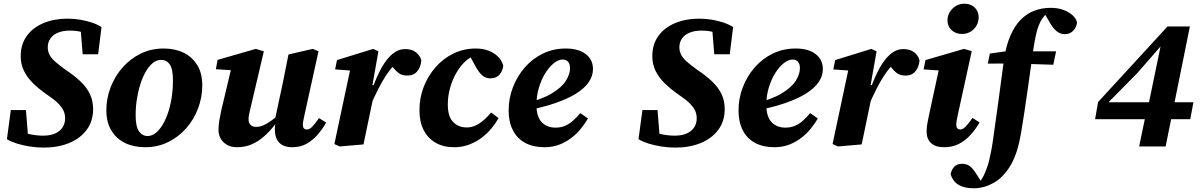

<svg xmlns="http://www.w3.org/2000/svg" viewBox="-20 -774 6437 1029"><path d="M17 -28 38 -184H119L132 -22L72 -77Q101 -63 138 -55Q175 -47 211 -47Q249 -47 275 -58.5Q301 -70 315 -91Q329 -112 329 -140Q329 -161 321 -179.5Q313 -198 293 -218.5Q273 -239 236 -264Q188 -297 156 -329Q124 -361 107.5 -396Q91 -431 91 -473Q91 -537 124 -582Q157 -627 214 -650.5Q271 -674 341 -674Q376 -674 409.5 -668.5Q443 -663 472.5 -653Q502 -643 524 -629L506 -483H423L411 -633L470 -578Q445 -595 417.5 -602.5Q390 -610 355 -610Q318 -610 291 -599Q264 -588 250 -567.5Q236 -547 236 -521Q236 -499 245.5 -480.5Q255 -462 276.5 -443Q298 -424 333 -399Q381 -367 413.5 -335.5Q446 -304 462.5 -268.5Q479 -233 479 -189Q479 -124 444 -77.5Q409 -31 349.5 -7Q290 17 215 17Q176 17 138.5 11Q101 5 69.5 -5Q38 -15 17 -28Z M759 15Q698 15 651.5 -7Q605 -29 577.5 -73.5Q550 -118 550 -183Q550 -247 573 -306.5Q596 -366 637 -412.5Q678 -459 734 -486.5Q790 -514 857 -514Q918 -514 964 -491.5Q1010 -469 1037 -425.5Q1064 -382 1064 -316Q1064 -253 1041.5 -193Q1019 -133 978 -86.5Q937 -40 881 -12.5Q825 15 759 15ZM771 -45Q795 -45 816 -62.5Q837 -80 854 -109.5Q871 -139 883 -177Q895 -215 901 -257.5Q907 -300 907 -343Q907 -404 890 -428.5Q873 -453 843 -453Q819 -453 798.5 -436Q778 -419 761 -389.5Q744 -360 732 -322Q720 -284 713.5 -242Q707 -200 707 -158Q707 -95 725 -70Q743 -45 771 -45Z M1251 15Q1219 15 1197 2.5Q1175 -10 1163 -31Q1151 -52 1151 -78Q1151 -105 1156 -132Q1161 -159 1166 -183L1224 -427L1260 -395L1137 -403L1146 -453L1351 -512L1394 -499L1325 -205Q1321 -190 1318.5 -178Q1316 -166 1314 -155.5Q1312 -145 1312 -135Q1312 -115 1323 -104.5Q1334 -94 1352 -94Q1371 -94 1389.5 -101.5Q1408 -109 1430 -124.5Q1452 -140 1479 -163L1488 -116H1461Q1431 -75 1398 -45.5Q1365 -16 1329 -0.5Q1293 15 1251 15ZM1546 15Q1500 15 1476.5 -9.5Q1453 -34 1453 -82Q1453 -92 1454.5 -102.5Q1456 -113 1459 -125H1452L1495 -327Q1503 -366 1510.5 -404Q1518 -442 1526 -482L1656 -512L1687 -499L1613 -163Q1609 -145 1606 -129.5Q1603 -114 1603 -104Q1603 -93 1608.5 -86.5Q1614 -80 1624 -80Q1639 -80 1653 -94.5Q1667 -109 1690 -141L1728 -117Q1709 -83 1683 -53Q1657 -23 1624 -4Q1591 15 1546 15Z M1962 -201 1952 -305H1978Q2000 -367 2026.5 -413.5Q2053 -460 2084 -485.5Q2115 -511 2151 -511Q2187 -511 2209 -494Q2231 -477 2238 -451Q2236 -417 2217 -393Q2198 -369 2164 -369Q2134 -369 2116.5 -382.5Q2099 -396 2080 -420L2065 -438L2117 -426L2090 -423Q2068 -399 2048 -368.5Q2028 -338 2007.5 -297.5Q1987 -257 1962 -201ZM1772 -2 1862 -425 1911 -392 1776 -402 1786 -452 1980 -512 2008 -499 1976 -318 1993 -316 1977 -235Q1964 -173 1952 -115Q1940 -57 1928 0L1801 11Z M2414 15Q2356 15 2314.5 -9Q2273 -33 2250.5 -77Q2228 -121 2228 -183Q2228 -250 2251 -309Q2274 -368 2315 -414.5Q2356 -461 2411 -487.5Q2466 -514 2529 -514Q2568 -514 2598 -502.5Q2628 -491 2648.5 -471Q2669 -451 2677 -423Q2675 -395 2657.5 -374.5Q2640 -354 2608 -354Q2583 -354 2565 -369.5Q2547 -385 2530 -416L2492 -485H2546V-472H2513Q2488 -461 2464 -435.5Q2440 -410 2421 -375Q2402 -340 2391 -298.5Q2380 -257 2380 -214Q2380 -149 2408.5 -120Q2437 -91 2482 -91Q2506 -91 2528 -101Q2550 -111 2571 -129Q2592 -147 2612 -171L2652 -141Q2637 -114 2614 -86Q2591 -58 2561 -35.5Q2531 -13 2494 1Q2457 15 2414 15Z M2898 15Q2838 15 2795 -8Q2752 -31 2729 -75.5Q2706 -120 2706 -181Q2706 -247 2729 -306.5Q2752 -366 2793 -413Q2834 -460 2890 -487Q2946 -514 3012 -514Q3081 -514 3119.5 -484Q3158 -454 3158 -404Q3158 -367 3135.5 -334Q3113 -301 3067.5 -272.5Q3022 -244 2953 -220.5Q2884 -197 2790 -179L2788 -218Q2884 -241 2937.5 -273.5Q2991 -306 3013 -341.5Q3035 -377 3035 -409Q3035 -431 3024.5 -443Q3014 -455 2996 -455Q2973 -455 2948 -435Q2923 -415 2902 -381Q2881 -347 2868 -303.5Q2855 -260 2855 -213Q2855 -149 2883 -119.5Q2911 -90 2957 -90Q2986 -90 3009 -100Q3032 -110 3052 -128Q3072 -146 3090 -168L3131 -139Q3116 -113 3094 -85.5Q3072 -58 3043 -35.5Q3014 -13 2978 1Q2942 15 2898 15Z M3402 -28 3423 -184H3504L3517 -22L3457 -77Q3486 -63 3523 -55Q3560 -47 3596 -47Q3634 -47 3660 -58.5Q3686 -70 3700 -91Q3714 -112 3714 -140Q3714 -161 3706 -179.5Q3698 -198 3678 -218.5Q3658 -239 3621 -264Q3573 -297 3541 -329Q3509 -361 3492.5 -396Q3476 -431 3476 -473Q3476 -537 3509 -582Q3542 -627 3599 -650.5Q3656 -674 3726 -674Q3761 -674 3794.5 -668.5Q3828 -663 3857.5 -653Q3887 -643 3909 -629L3891 -483H3808L3796 -633L3855 -578Q3830 -595 3802.5 -602.5Q3775 -610 3740 -610Q3703 -610 3676 -599Q3649 -588 3635 -567.5Q3621 -547 3621 -521Q3621 -499 3630.5 -480.5Q3640 -462 3661.5 -443Q3683 -424 3718 -399Q3766 -367 3798.5 -335.5Q3831 -304 3847.5 -268.5Q3864 -233 3864 -189Q3864 -124 3829 -77.5Q3794 -31 3734.5 -7Q3675 17 3600 17Q3561 17 3523.5 11Q3486 5 3454.5 -5Q3423 -15 3402 -28Z M4130 15Q4070 15 4027 -8Q3984 -31 3961 -75.5Q3938 -120 3938 -181Q3938 -247 3961 -306.5Q3984 -366 4025 -413Q4066 -460 4122 -487Q4178 -514 4244 -514Q4313 -514 4351.5 -484Q4390 -454 4390 -404Q4390 -367 4367.5 -334Q4345 -301 4299.5 -272.5Q4254 -244 4185 -220.5Q4116 -197 4022 -179L4020 -218Q4116 -241 4169.5 -273.5Q4223 -306 4245 -341.5Q4267 -377 4267 -409Q4267 -431 4256.5 -443Q4246 -455 4228 -455Q4205 -455 4180 -435Q4155 -415 4134 -381Q4113 -347 4100 -303.5Q4087 -260 4087 -213Q4087 -149 4115 -119.5Q4143 -90 4189 -90Q4218 -90 4241 -100Q4264 -110 4284 -128Q4304 -146 4322 -168L4363 -139Q4348 -113 4326 -85.5Q4304 -58 4275 -35.5Q4246 -13 4210 1Q4174 15 4130 15Z M4632 -201 4622 -305H4648Q4670 -367 4696.5 -413.5Q4723 -460 4754 -485.5Q4785 -511 4821 -511Q4857 -511 4879 -494Q4901 -477 4908 -451Q4906 -417 4887 -393Q4868 -369 4834 -369Q4804 -369 4786.5 -382.5Q4769 -396 4750 -420L4735 -438L4787 -426L4760 -423Q4738 -399 4718 -368.5Q4698 -338 4677.5 -297.5Q4657 -257 4632 -201ZM4442 -2 4532 -425 4581 -392 4446 -402 4456 -452 4650 -512 4678 -499 4646 -318 4663 -316 4647 -235Q4634 -173 4622 -115Q4610 -57 4598 0L4471 11Z M4946 -68Q4946 -93 4951.5 -120.5Q4957 -148 4962 -172L5017 -426L5050 -394L4930 -402L4940 -452L5146 -512L5188 -500L5114 -162Q5110 -144 5107.5 -129.5Q5105 -115 5105 -105Q5105 -93 5110.5 -86.5Q5116 -80 5126 -80Q5140 -80 5154.5 -94.5Q5169 -109 5192 -142L5230 -118Q5208 -80 5180.5 -50Q5153 -20 5118.5 -2.5Q5084 15 5041 15Q4993 15 4969.5 -7.5Q4946 -30 4946 -68ZM5135 -592Q5103 -592 5080.5 -612Q5058 -632 5058 -665Q5058 -701 5084.5 -727.5Q5111 -754 5149 -754Q5183 -754 5204 -733.5Q5225 -713 5225 -682Q5225 -645 5199.5 -618.5Q5174 -592 5135 -592Z M5200 235Q5161 235 5135 225Q5109 215 5095 198Q5081 181 5075 160Q5079 136 5094 120Q5109 104 5135 104Q5154 104 5167.5 110.5Q5181 117 5193 131Q5205 145 5219 168L5239 200L5222 197H5240L5233 200Q5243 184 5251.5 168Q5260 152 5267 131Q5275 112 5280.5 88.5Q5286 65 5292 35.5Q5298 6 5303 -32Q5318 -135 5332 -240Q5346 -345 5360 -449Q5371 -527 5394.5 -581.5Q5418 -636 5451 -669Q5484 -702 5524.5 -717Q5565 -732 5610 -732Q5649 -732 5679 -721Q5709 -710 5728.5 -692Q5748 -674 5752 -654Q5750 -628 5732 -609.5Q5714 -591 5688 -591Q5663 -591 5645 -605Q5627 -619 5611 -645L5579 -700L5593 -703H5582L5589 -701Q5576 -689 5566 -674.5Q5556 -660 5547.5 -639Q5539 -618 5532 -586.5Q5525 -555 5518 -509Q5502 -396 5486 -282Q5470 -168 5452 -60Q5443 -7 5430 34Q5417 75 5400 105.5Q5383 136 5361 160Q5342 183 5316 199.5Q5290 216 5260.5 225.5Q5231 235 5200 235ZM5274 -433 5285 -487 5414 -505V-499H5640L5625 -427L5405 -434Z M6085 11 6124 -176 6132 -197 6201 -531H6169L6233 -563L6075 -382L5909 -214L5924 -266L5923 -226H6376L6359 -135H5849L5865 -227L6237 -632H6357L6227 11Z"/></svg>

Font: Source Serif 4
Style: Bold Italic
Weight: 700
Italic angle: -12°
Designer: Frank Grießhammer
Foundry: Adobe Systems Incorporated
Version: Version 4.004;hotconv 1.0.116;makeotfexe 2.5.65601